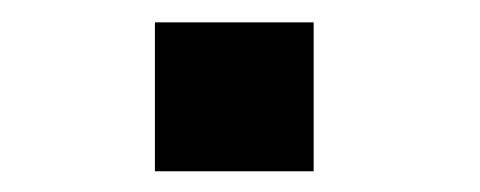

<svg xmlns="http://www.w3.org/2000/svg" viewBox="-20 -416 440 176"><path d="M122 -395.5H267.5V-259H122Z"/></svg>

Font: Trispace SemiCondensed SemiBold
Style: Regular
Weight: 600
Width: 4
Designer: Tyler Finck
Foundry: Etcetera Type Company
Version: Version 1.210; ttfautohint (v1.8.3)